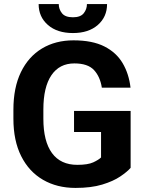

<svg xmlns="http://www.w3.org/2000/svg" viewBox="-20 -921 722 951"><path d="M627 -371.6V-89.8Q610.4 -70.3 575.7 -46.9Q541 -23.4 486.3 -6.8Q431.6 9.8 354 9.8Q262.2 9.8 192.9 -30.5Q123.5 -70.8 85 -147.5Q46.4 -224.1 46.4 -333V-377.4Q46.4 -486.8 83.5 -563.5Q120.6 -640.1 187.7 -680.7Q254.9 -721.2 344.2 -721.2Q437 -721.2 496.6 -691.2Q556.2 -661.1 587.4 -608.2Q618.7 -555.2 626.5 -486.8H484.4Q476.1 -541 445.6 -574Q415 -606.9 348.1 -606.9Q274.4 -606.9 234.6 -548.3Q194.8 -489.7 194.8 -378.4V-333Q194.8 -221.2 237.5 -162.8Q280.3 -104.5 362.8 -104.5Q415 -104.5 441.9 -116.9Q468.8 -129.4 480.5 -141.1V-267.1H346.7V-371.6ZM410.6 -900.9H510.3Q510.3 -837.4 464.6 -797.4Q418.9 -757.3 341.3 -757.3Q263.2 -757.3 217.3 -797.4Q171.4 -837.4 171.4 -900.9H271Q271 -875.5 286.9 -855.5Q302.7 -835.4 341.3 -835.4Q378.9 -835.4 394.8 -855.5Q410.6 -875.5 410.6 -900.9Z"/></svg>

Font: Vazirmatn RD
Style: Bold
Weight: 700
Designer: Saber Rastikerdar
Foundry: Saber Rastikerdar
Version: Version 32.102